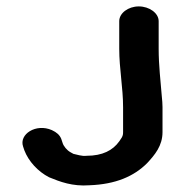

<svg xmlns="http://www.w3.org/2000/svg" viewBox="-20 -627 576 599"><path d="M352 -561V-475C352 -412 364 -354 364 -292V-215C364 -207 363 -204 360 -198L352 -186C332 -158 300 -141 250 -141C235 -139 220 -145 209 -147L200 -152C189 -158 178 -171 175 -182L171 -194C166 -206 157 -214 142 -221C92 -243 39 -208 52 -170L56 -158C69 -124 98 -92 133 -74C167 -60 206 -45 259 -49C341 -52 398 -77 439 -118C463 -144 487 -172 487 -215V-293C487 -304 486 -314 485 -324C481 -374 475 -423 475 -475V-561C475 -586 446 -607 413 -607C380 -607 352 -586 352 -561Z"/></svg>

Font: Blanket
Style: Sik
Weight: 700
Foundry: Cannot Into Space Fonts
Version: Version 0.9